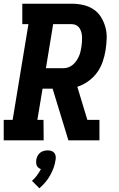

<svg xmlns="http://www.w3.org/2000/svg" viewBox="-21 -755 641 1033"><path d="M-1 0V-110H47L132 -625H99V-735H366Q397 -735 427.5 -728Q458 -721 482.5 -704.5Q507 -688 522.5 -663Q538 -638 546 -609Q554 -580 553 -548.5Q552 -517 547 -485Q542 -454 531.5 -423Q521 -392 501.5 -365Q482 -338 454 -318Q426 -298 395 -288L449 -110H514V0H347L262 -278H208L180 -110H213L214 0ZM226 -388H320Q333 -388 346 -392.5Q359 -397 370 -406Q381 -415 389 -426.5Q397 -438 403 -451Q409 -464 412 -477Q415 -490 417 -503Q419 -516 420 -529Q421 -542 420.5 -555Q420 -568 417 -580Q414 -592 407.5 -602.5Q401 -613 390 -619Q379 -625 366 -625H265ZM191 258 151 218Q166 205 178 188.5Q190 172 199 155Q192 152 186 147.5Q180 143 177 136Q174 129 173.5 121Q173 113 174 105Q176 95 180.5 85Q185 75 194 67.5Q203 60 214 57Q225 54 235 54Q245 54 255 57Q265 60 271 67.5Q277 75 278.5 85Q280 95 278 105Q275 127 267.5 147.5Q260 168 249 188Q238 208 223 225.5Q208 243 191 258Z"/></svg>

Font: Iosevka Etoile Extrabold
Style: Italic
Weight: 800
Italic angle: -9°
Designer: Belleve Invis
Foundry: Belleve Invis
Version: Version 22.1.2; ttfautohint (v1.8.4)